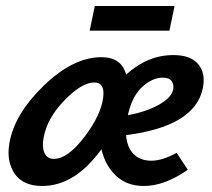

<svg xmlns="http://www.w3.org/2000/svg" viewBox="-20 -611 703 638"><path d="M560 -591 543 -509H278L295 -591ZM556 -428Q613 -428 638.5 -398Q664 -368 654 -318Q628 -191 399 -162Q402 -121 424 -99Q446 -77 483 -77Q519 -77 567 -103L604 -47Q527 7 458 7Q402 7 366 -26.5Q330 -60 317 -115Q229 7 120 7Q57 7 29 -33.5Q1 -74 11 -134Q27 -231 125 -326Q223 -421 317 -421Q384 -421 399 -363Q470 -428 556 -428ZM555 -312Q559 -328 551 -340.5Q543 -353 521 -353Q487 -353 454 -323.5Q421 -294 407 -237Q406 -236 406 -233Q406 -230 405 -228Q467 -240 508 -263Q549 -286 555 -312ZM159 -83Q205 -83 260.5 -156Q316 -229 323 -288Q329 -337 293 -337Q252 -337 194.5 -278Q137 -219 125 -154Q119 -124 127.5 -103.5Q136 -83 159 -83Z"/></svg>

Font: EauTest
Style: Bold Italic
Weight: 700
Italic angle: -12°
Designer: Christian Thalmann (Catharsis Fonts)
Version: Version 0.001;PS 000.001;hotconv 1.0.88;makeotf.lib2.5.64775